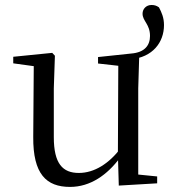

<svg xmlns="http://www.w3.org/2000/svg" viewBox="-20 -735 693 770"><path d="M260.9 14.6C342.5 14.6 410.3 -33.6 461.7 -103H488.1L464.9 -141.8C417.3 -78.8 358.2 -41.4 296.3 -41.4C231.5 -41.4 195.8 -78.2 195.8 -185.1V-380.4L200.2 -511.5L189.5 -523L33.1 -507.3V-481L137.7 -466.6L115.5 -483.7L113.3 -185.8C112.1 -37 165.6 14.6 260.9 14.6ZM456.4 9.3 610.3 0.2V-27.4L534.4 -35V-380.4L538.4 -513.9L504.4 -497.2C592.1 -505 637.7 -565.2 637.7 -634.4C637.7 -663.7 628.4 -685.1 617.5 -705.5C607.1 -713.1 597.8 -715 587.5 -715C566.6 -715 551.7 -699.4 551.7 -680.1C551.7 -650.7 581.6 -637.9 581.6 -590.9C581.6 -554.1 561.3 -524.4 505.2 -520.2L373.2 -506.2V-480.3L454.4 -471.2L452.8 -115.5V-114.1Z"/></svg>

Font: Source Han Serif TW VF
Style: Regular
Weight: 250
Designer: Ryoko NISHIZUKA 西塚涼子 (kana & ideographs); Frank Grießhammer (Latin, Greek & Cyrillic); Wenlong ZHANG 张文龙 (bopomofo); San
Foundry: Adobe
Version: Version 2.002;hotconv 1.1.0;makeotfexe 2.6.0